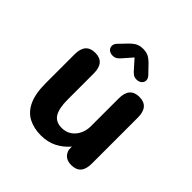

<svg xmlns="http://www.w3.org/2000/svg" viewBox="-177 -815 974 974"><g transform="rotate(45 309.5 -328.0)"><path d="M152.5 -481Q221 -481 221 -401.5V-214.5Q221 -151 239.5 -120.8Q258 -90.5 301.5 -90.5Q331 -90.5 353 -105.2Q375 -120 387.5 -145.5Q400 -171 400 -201.5V-401.5Q400 -481 469 -481Q537.5 -481 537.5 -401.5V-70.5Q537.5 8.5 469 8.5Q418.5 8.5 405.5 -37L404.5 -60.5Q379 -29 340.8 -9Q302.5 11 254 11Q203 11 164.5 -8.8Q126 -28.5 104.8 -73.5Q83.5 -118.5 83.5 -194V-401.5Q83.5 -481 152.5 -481ZM422.5 -591Q434.5 -578 434.5 -565Q434.5 -551 423.8 -541.8Q413 -532.5 395.5 -532.5Q380.5 -532.5 370 -540.5Q359.5 -548.5 350 -560L310 -605L270.5 -560Q260.5 -547.5 250.2 -540Q240 -532.5 225 -532.5Q207.5 -532.5 197 -541.8Q186.5 -551 186.5 -565.5Q186.5 -579 198 -591L226.5 -620.5Q247 -643.5 265 -655.2Q283 -667 310 -667Q337.5 -667 355.5 -655.2Q373.5 -643.5 394 -620.5Z"/></g></svg>

Font: Sono Monospace SemiBold
Style: Regular
Weight: 600
Designer: Tyler Finck
Foundry: Tyler Finck
Version: Version 2.112